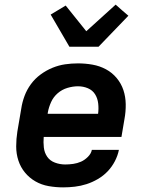

<svg xmlns="http://www.w3.org/2000/svg" viewBox="-20 -802 640 830"><path d="M253 8Q221 8 190 2.5Q159 -3 133 -18Q107 -33 88 -56Q69 -79 59.5 -108Q50 -137 50 -169Q50 -201 55 -233L72 -333Q76 -360 86 -387Q96 -414 113.5 -438Q131 -462 155.5 -480Q180 -498 207 -509Q234 -520 261.5 -524Q289 -528 317 -528Q349 -528 380 -522.5Q411 -517 438 -502.5Q465 -488 484.5 -464.5Q504 -441 513.5 -412.5Q523 -384 523.5 -351.5Q524 -319 518 -287L505 -210H169Q167 -187 169.5 -164.5Q172 -142 184 -124.5Q196 -107 217.5 -99Q239 -91 262 -91Q279 -91 296.5 -93.5Q314 -96 330 -103Q346 -110 360 -124Q374 -138 377 -154H494Q489 -129 476.5 -105Q464 -81 445.5 -61.5Q427 -42 403 -28Q379 -14 354 -6Q329 2 303.5 5Q278 8 253 8ZM186 -310H404Q407 -332 404.5 -354.5Q402 -377 391 -394.5Q380 -412 360 -420.5Q340 -429 317 -429Q295 -429 271.5 -422Q248 -415 229.5 -399Q211 -383 201 -361Q191 -339 187 -317ZM280 -600 199 -739 264 -778 353 -667 480 -782 507 -758 535 -734 406 -600Z"/></svg>

Font: Iosevka Extended Oblique
Style: Bold
Weight: 700
Width: 7
Italic angle: -9°
Monospace: yes
Designer: Belleve Invis
Foundry: Belleve Invis
Version: Version 32.5.0; ttfautohint (v1.8.4)